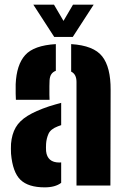

<svg xmlns="http://www.w3.org/2000/svg" viewBox="-20 -799 542 827"><path d="M27.5 -137Q27 -145.5 27 -159Q27 -172.5 27.5 -180Q31 -221 47.5 -249.8Q64 -278.5 98.8 -300Q133.5 -321.5 191.5 -341Q205.5 -345.5 218.2 -349Q231 -352.5 243.5 -356V-260Q240 -259 236.5 -257.5Q233 -256 229.5 -255Q198 -243 189 -222.8Q180 -202.5 178.5 -180Q178 -167.5 178 -163Q178 -158.5 178.5 -148Q181 -124 195.2 -111.5Q209.5 -99 235.5 -99Q241 -99 243.5 -99.5V-11.5Q218 8 172.5 8Q102 8 68.2 -24.5Q34.5 -57 27.5 -137ZM48.5 -369Q48 -375 47.5 -395.5Q47 -416 47.5 -436Q51 -520 88.5 -561.8Q126 -603.5 220.5 -609V-494Q208 -489.5 201.2 -479.5Q194.5 -469.5 193.5 -453Q193 -447.5 192.8 -428.2Q192.5 -409 192.8 -390.5Q193 -372 193.5 -369ZM309.5 0V-446Q309.5 -462.5 303.8 -473.8Q298 -485 286.5 -490.5V-609Q383.5 -603 420.2 -556.2Q457 -509.5 456.5 -412L455.5 0ZM213.5 -640 123.5 -779H212.5L253.5 -709L294.5 -779H383.5L293.5 -640Z"/></svg>

Font: Big Shoulders Stencil Text Thin Black
Style: Regular
Weight: 900
Version: Version 2.001